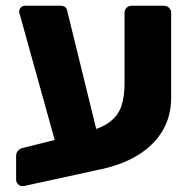

<svg xmlns="http://www.w3.org/2000/svg" viewBox="-20 -591 670 668"><path d="M63.5 56.2Q52.9 58.4 44.5 51.4Q36.1 44.4 36.1 33.8V-48.6Q36.1 -58.9 42.4 -66.2Q48.6 -73.6 58.3 -76L277.7 -130.7Q333.2 -144.9 362.4 -167.1Q391.6 -189.4 402.4 -222.4Q413.3 -255.4 413.3 -299.6V-546.5Q413.3 -557.1 420.5 -564.1Q427.8 -571 438.4 -571H550.4Q561 -571 568.2 -563.8Q575.5 -556.5 575.5 -545.9V-251.5Q575.5 -185.9 544.7 -134.7Q514 -83.5 456.2 -49.1Q398.5 -14.8 316.6 1ZM192.6 -24 51.6 -531Q49.6 -539 48.1 -543Q46.6 -547 46.6 -551Q46.6 -559 52.6 -565Q58.6 -571 66.6 -571H190.2Q209.2 -571 213.2 -556L338.2 -47Z"/></svg>

Font: Rubik Light
Style: Regular
Weight: 300
Designer: Hubert and Fischer
Foundry: Hubert and Fischer
Version: Version 2.300;gftools[0.9.30]